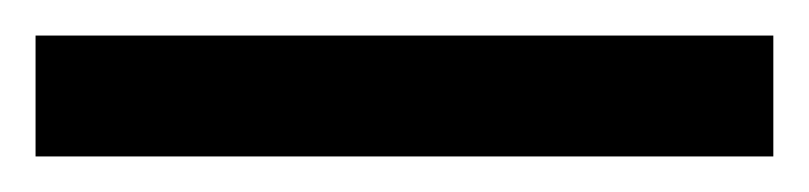

<svg xmlns="http://www.w3.org/2000/svg" viewBox="-22 70 455 108"><path d="M413 158H-2V90H413Z"/></svg>

Font: Noto Sans Myanmar
Style: Bold
Weight: 700
Designer: Monotype Design Team
Foundry: Monotype Imaging Inc.
Version: Version 2.107; ttfautohint (v1.8.4.7-5d5b)